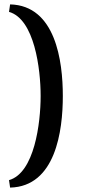

<svg xmlns="http://www.w3.org/2000/svg" viewBox="-20 -719 405 874"><path d="M21 101 26 135C233 130 266 -123 266 -282C266 -441 233 -694 26 -699L21 -665C137 -632 165 -405 165 -282C165 -159 137 68 21 101Z"/></svg>

Font: Heuristica
Style: Bold
Weight: 700
Version: Version 1.0.1